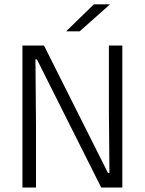

<svg xmlns="http://www.w3.org/2000/svg" viewBox="-20 -844 652 864"><path d="M178 -639 466 -65.5H472.5L470 -347.5V-639H530.5V0H435.5L146 -577H139.5L142 -279V0H81V-639ZM402.5 -824.5H474V-823.5L338.5 -703H278.5V-704Z"/></svg>

Font: Anek Latin Medium Light
Style: Regular
Weight: 300
Version: Version 1.003